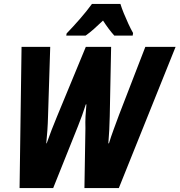

<svg xmlns="http://www.w3.org/2000/svg" viewBox="-20 -951 908 971"><path d="M79 0 89 -714H234L223 -366Q222 -326 219.5 -290Q217 -254 214 -226H216Q240 -294 268 -361L414 -714H542L535 -362Q534 -326 532.5 -293Q531 -260 528 -226H531Q541 -259 554.5 -295.5Q568 -332 582 -370L715 -714H868L581 0H407L412 -303Q411 -334 412.5 -363.5Q414 -393 417 -423H414Q405 -395 395 -367Q385 -339 374 -312L249 0ZM317 -782Q349 -815 383.5 -854.5Q418 -894 445 -931H589Q595 -911 606 -884Q617 -857 629.5 -830Q642 -803 653 -784L651 -771H558Q530 -802 501 -847Q477 -824 455 -804.5Q433 -785 413 -771H315Z"/></svg>

Font: Noto Sans Condensed ExtraBold
Style: Italic
Weight: 800
Width: 3
Italic angle: -12°
Designer: Monotype Design Team
Foundry: Monotype Imaging Inc.
Version: Version 2.013; ttfautohint (v1.8.4.7-5d5b)